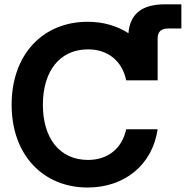

<svg xmlns="http://www.w3.org/2000/svg" viewBox="-20 -838 842 870"><path d="M377 11.7C544.9 11.7 670.9 -91.3 694.3 -252.4H551.8C532.7 -164.1 467.8 -113.3 378.9 -113.3C250.5 -113.3 174.3 -211.4 174.3 -363.3C174.3 -515.6 250.5 -614.3 378.9 -614.3C468.3 -614.3 533.2 -563 551.8 -474.1H694.3V-662.6C694.3 -694.8 709.5 -709 744.6 -709H801.8V-818.4H727.1C622.6 -818.4 568.8 -774.4 562 -687.5C510.7 -720.7 447.8 -739.3 377 -739.3C176.8 -739.3 32.7 -594.2 32.7 -363.3C32.7 -134.3 176.8 11.7 377 11.7Z"/></svg>

Font: Raveo Display Display SemiBold
Style: Regular
Weight: 600
Designer: Jakub Foglar, Rasmus Andersson (Inter)
Foundry: Jakubfoglar.com
Version: Version 1.100;Glyphs 3.2.3 (3260)